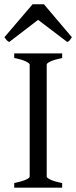

<svg xmlns="http://www.w3.org/2000/svg" viewBox="-31 -860 349 880"><path d="M34.2 0V-21Q67.4 -27.8 86.2 -35.9Q105 -43.9 105 -50.8V-564Q105 -569.8 87.2 -578.6Q69.3 -587.4 34.2 -594.2V-615.2H253.9V-594.2Q220.7 -587.4 201.9 -579.1Q183.1 -570.8 183.1 -564V-50.8Q183.1 -44.9 200.9 -36.4Q218.8 -27.8 253.9 -21V0ZM298.3 -689.5Q292.5 -680.2 289.1 -675.8Q285.6 -671.4 277.3 -667.5L143.6 -769L11.2 -667.5Q7.3 -669.4 4.6 -671.4Q2 -673.3 -0.2 -675.8Q-2.4 -678.2 -4.9 -681.6Q-7.3 -685.1 -10.7 -689.5L118.2 -840.3H170.4Z"/></svg>

Font: Gentium Plus Phon
Style: Regular
Weight: 400
Designer: J. Victor Gaultney, Annie Olsen, Iska Routamaa, Becca Hirsbrunner
Foundry: SIL International
Version: Version 5.000